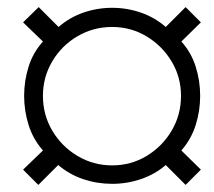

<svg xmlns="http://www.w3.org/2000/svg" viewBox="-20 -619 602 541"><path d="M88 -98 45 -141 101 -195Q73 -227 60.5 -267Q48 -307 48 -349Q48 -391 60.5 -431Q73 -471 101 -502L45 -556L89 -599L145 -543Q176 -570 215 -583.5Q254 -597 296 -597Q338 -597 377 -583.5Q416 -570 447 -543L503 -599L546 -556L491 -502Q519 -471 531.5 -431Q544 -391 544 -349Q544 -307 531.5 -267Q519 -227 491 -195L546 -141L503 -98L447 -154Q417 -128 377.5 -114.5Q338 -101 296 -101Q254 -101 215 -114Q176 -127 144 -154ZM296 -153Q349 -153 393 -179.5Q437 -206 463.5 -250.5Q490 -295 490 -349Q490 -402 463.5 -446Q437 -490 393 -516.5Q349 -543 296 -543Q243 -543 198.5 -517Q154 -491 127.5 -446.5Q101 -402 101 -349Q101 -295 127.5 -250.5Q154 -206 198.5 -179.5Q243 -153 296 -153Z"/></svg>

Font: Archivo Condensed ExtraLight
Style: Italic
Weight: 250
Width: 3
Italic angle: -10°
Designer: Hector Gatti
Foundry: Omnibus-Type
Version: Version 2.001